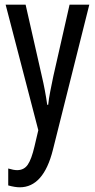

<svg xmlns="http://www.w3.org/2000/svg" viewBox="-20 -557 403 817"><path d="M4 -537 143 -3 127 65Q114 121 98 144Q82 167 53 167Q38 167 15 160V232Q44 240 64 240Q165 240 205 81L360 -537H276L207 -233Q200 -199 194 -169Q188 -139 185 -111H181Q172 -174 158 -233L89 -537Z"/></svg>

Font: Noto Sans Display Condensed
Style: Regular
Weight: 400
Width: 3
Designer: Monotype Design Team
Foundry: Monotype Imaging Inc.
Version: Version 1.900